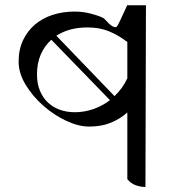

<svg xmlns="http://www.w3.org/2000/svg" viewBox="-20 -632 720 763"><path d="M558 111Q538 111 519 104Q500 97 486 80V-185Q458 -160 421 -144.5Q384 -129 334 -129Q292 -129 243 -152Q194 -175 152 -212Q110 -249 82 -295Q54 -341 54 -387Q54 -435 71.5 -472Q89 -509 119 -534.5Q149 -560 189.5 -573Q230 -586 276 -586Q310 -586 340 -578Q389 -565 396 -556Q431 -516 444 -526Q448 -528 486 -612L484 -611H560ZM277 -186Q315 -186 351 -198.5Q387 -211 417 -234L184 -474Q157 -450 142 -415.5Q127 -381 127 -336Q127 -300 138.5 -272Q150 -244 170 -225Q190 -206 217.5 -196Q245 -186 277 -186ZM486 -465Q451 -492 413.5 -507.5Q376 -523 327 -523Q255 -523 204 -490L435 -250Q451 -265 464 -283Q477 -301 486 -321Z"/></svg>

Font: loriya15
Style: Book
Weight: 400
Designer: Jelle Bosma - Monotype Design Team
Foundry: Monotype Imaging Inc.
Version: Version 2.003